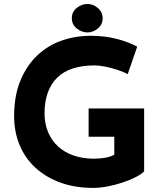

<svg xmlns="http://www.w3.org/2000/svg" viewBox="-20 -921 802 949"><path d="M692.4 -74.2Q679.7 -60.5 651.4 -45.9Q623 -31.2 586.4 -19Q549.8 -6.8 511.7 0.5Q473.6 7.8 440.4 7.8Q350.6 7.8 278.3 -18.6Q206.1 -44.9 154.8 -92.3Q103.5 -139.6 76.7 -204.6Q49.8 -269.5 49.8 -346.7Q49.8 -447.3 80.6 -522Q111.3 -596.7 163.6 -646.5Q215.8 -696.3 284.2 -720.2Q352.5 -744.1 427.7 -744.1Q499 -744.1 558.1 -728.5Q617.2 -712.9 658.2 -690.4L611.3 -554.7Q593.8 -564.5 563.5 -574.7Q533.2 -585 502 -591.3Q470.7 -597.7 447.3 -597.7Q387.7 -597.7 341.3 -583Q294.9 -568.4 263.7 -538.1Q232.4 -507.8 216.3 -463.4Q200.2 -418.9 200.2 -360.4Q200.2 -308.6 218.3 -266.6Q236.3 -224.6 268.6 -195.8Q300.8 -167 345.2 -151.9Q389.6 -136.7 444.3 -136.7Q475.6 -136.7 501.5 -141.6Q527.3 -146.5 544.9 -156.2V-245.1H418V-384.8H692.4ZM335 -831.1Q335 -862.3 359.4 -881.8Q383.8 -901.4 412.1 -901.4Q440.4 -901.4 463.9 -881.3Q487.3 -861.3 487.3 -831.1Q487.3 -799.8 463.9 -780.3Q440.4 -760.7 412.1 -760.7Q383.8 -760.7 359.4 -780.3Q335 -799.8 335 -831.1Z"/></svg>

Font: Josefin Sans CFJ
Style: Bold
Weight: 700
Designer: Santiago Orozco
Foundry: Typemade
Version: Version 2.001